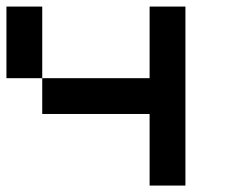

<svg xmlns="http://www.w3.org/2000/svg" viewBox="-20 -576 707 596"><path d="M0 -555.6H111.1V-333.3H0ZM444.4 -333.3V-555.6H555.6V0H444.4V-222.2H111.1V-333.3Z"/></svg>

Font: Pixeloid Mono
Style: Regular
Weight: 400
Monospace: yes
Designer: GGBotNet
Foundry: GGBotNet
Version: 0.5